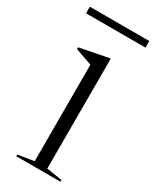

<svg xmlns="http://www.w3.org/2000/svg" viewBox="-195 -717 626 769"><g transform="rotate(30 117.5 -333.0)"><path d="M156.5 -527.5V-19.5L228.5 -8V0H24.5V-8L98 -19.5V-466Q89.5 -469 66 -477.2Q42.5 -485.5 20 -493.5V-501.5L153 -527.5ZM-20 -635.5V-666H255V-635.5Z"/></g></svg>

Font: Newsreader Display Light
Style: Regular
Weight: 300
Designer: Hugues Gentile
Foundry: Production Type
Version: Version 1.001